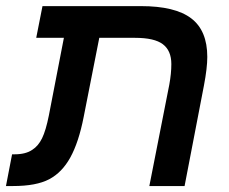

<svg xmlns="http://www.w3.org/2000/svg" viewBox="-40 -624 769 644"><path d="M195.8 -95.7Q168 -45.4 124.8 -22.7Q81.5 0 3.9 0H-20L0.5 -106.4H8.8Q46.4 -106.4 68.4 -121.6Q88.4 -134.3 101.1 -160.2Q113.8 -186 124 -237.3L174.3 -497.1H81.5L102.5 -603.5H432.6Q547.4 -603.5 601.3 -562.5Q655.3 -521.5 655.3 -433.1Q655.3 -396 644 -336.9L579.1 0H460.9L527.8 -339.8Q534.7 -377.4 534.7 -409.2Q534.7 -454.1 506.3 -475.6Q478 -497.1 413.1 -497.1H293L240.7 -231.9Q224.1 -147 195.8 -95.7Z"/></svg>

Font: Arimo SemiBold
Style: Italic
Weight: 600
Italic angle: -12°
Version: Version 1.33